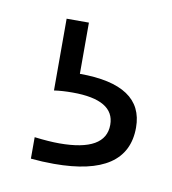

<svg xmlns="http://www.w3.org/2000/svg" viewBox="-43 -68 286 319"><g transform="rotate(10 100.5 91.5)"><path d="M66.9 211.9Q46.9 211.9 27.8 210V173.8Q52.2 176.8 69.8 176.8Q147.9 176.8 147.9 131.8Q147.9 89.8 77.1 89.8Q59.6 89.8 45.9 91.8V-29.3H83.5V57.1Q190.9 57.1 190.9 128.9Q190.9 211.9 66.9 211.9Z"/></g></svg>

Font: DavidDev Light
Style: Regular
Weight: 300
Designer: David.dev
Foundry: David.dev
Version: Version 1.001;FEAKit 1.0